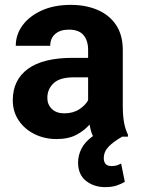

<svg xmlns="http://www.w3.org/2000/svg" viewBox="-20 -558 575 784"><path d="M489.7 184.6Q477.5 191.9 458 199Q438.5 206.1 409.2 206.1Q363.3 206.1 331.1 180.4Q298.8 154.8 298.8 105.5Q298.8 77.1 312.3 49.6Q325.7 22 359.4 -2.4Q350.6 -21 345.7 -49.3Q324.7 -24.9 292 -7.6Q259.3 9.8 211.4 9.8Q161.1 9.8 120.4 -10.7Q79.6 -31.2 55.9 -66.9Q32.2 -102.5 32.2 -148.4Q32.2 -231.4 93.8 -276.6Q155.3 -321.8 276.9 -321.8H339.8V-354.5Q339.8 -392.1 321 -414.6Q302.2 -437 261.2 -437Q225.6 -437 205.3 -419.2Q185.1 -401.4 185.1 -371.1H44.4Q44.4 -416.5 72 -454.3Q99.6 -492.2 150.1 -515.1Q200.7 -538.1 269 -538.1Q330.1 -538.1 378.2 -517.6Q426.3 -497.1 453.9 -456.1Q481.4 -415 481.4 -353.5V-127.4Q481.4 -84 486.8 -56.2Q492.2 -28.3 502.4 -8.3V0H479Q442.4 21 423.1 41.3Q403.8 61.5 403.8 88.4Q403.8 102.1 410.9 111.1Q418 120.1 436 120.1Q449.7 120.1 459 116.7Q468.3 113.3 474.6 109.9ZM242.2 -95.2Q278.3 -95.2 303.7 -111.8Q329.1 -128.4 339.8 -148.9V-242.2H280.8Q224.6 -242.2 199 -218.3Q173.3 -194.3 173.3 -158.2Q173.3 -130.9 191.9 -113Q210.4 -95.2 242.2 -95.2Z"/></svg>

Font: Vazirmatn UI FD
Style: Bold
Weight: 700
Designer: Saber Rastikerdar
Foundry: Saber Rastikerdar
Version: Version 33.003